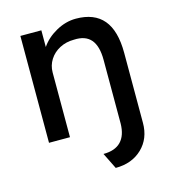

<svg xmlns="http://www.w3.org/2000/svg" viewBox="-109 -625 813 911"><g transform="rotate(-15 297.5 -169.5)"><path d="M424 0V-313Q424 -381 396.5 -413Q369 -445 313 -442Q274 -442 242.5 -425.5Q211 -409 193 -380.5Q175 -352 175 -318V0H72V-525H175V-443Q202 -483 249.5 -509.5Q297 -536 347 -536Q437 -536 482 -482.5Q527 -429 527 -320V24Q527 101 477 149Q427 197 347 197L308 118Q365 118 394 88Q423 58 424 0Z"/></g></svg>

Font: Easer Grotesk Variable
Style: Regular
Weight: 400
Designer: Boardeaser, Bonnie Shaver-Troup, Thomas Jockin
Foundry: Lexend
Version: Version 1.001;Glyphs 3.1.2 (3151)